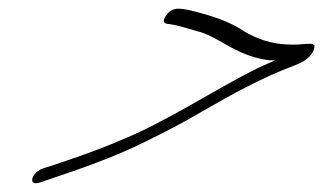

<svg xmlns="http://www.w3.org/2000/svg" viewBox="-20 -443 746 443"><path d="M81 -55C54 -47 43 -15 69 -21L87 -27C161 -52 241 -79 315 -116C360 -138 399 -158 445 -185C514 -225 587 -265 657 -291C673 -297 696 -307 704 -328C707 -337 706 -341 697 -342C684 -342 671 -340 656 -340C604 -340 574 -354 546 -369C511 -393 470 -407 415 -420C400 -422 379 -430 363 -407C355 -396 357 -389 366 -388C388 -386 424 -374 435 -371C453 -367 471 -357 484 -350C516 -332 550 -310 602 -304H615L575 -286C470 -234 365 -162 255 -118C204 -96 148 -77 97 -60Z"/></svg>

Font: Stray Cat
Style: UltObl
Weight: 400
Version: Version 1.0